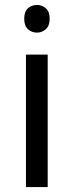

<svg xmlns="http://www.w3.org/2000/svg" viewBox="-20 -757 298 777"><path d="M173 -536V0H85V-536ZM130 -737Q150 -737 165.5 -723.5Q181 -710 181 -681Q181 -653 165.5 -639Q150 -625 130 -625Q108 -625 93 -639Q78 -653 78 -681Q78 -710 93 -723.5Q108 -737 130 -737Z"/></svg>

Font: hingl115
Style: Book
Weight: 400
Designer: Jelle Bosma - Monotype Design Team
Foundry: Monotype Imaging Inc.
Version: Version 2.003